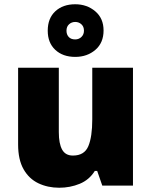

<svg xmlns="http://www.w3.org/2000/svg" viewBox="-20 -871 710 901"><path d="M604 -553V0H460L436 -69H425Q399 -27 354 -8.5Q309 10 258 10Q204 10 160 -11Q116 -32 90.5 -77Q65 -122 65 -193V-553H256V-251Q256 -197 271.5 -169Q287 -141 322 -141Q376 -141 394.5 -185Q413 -229 413 -311V-553ZM333 -604Q275 -604 239.5 -637Q204 -670 204 -727Q204 -785 239.5 -818Q275 -851 333 -851Q388 -851 427 -818Q466 -785 466 -728Q466 -670 427.5 -637Q389 -604 333 -604ZM333 -686Q350 -686 362 -697.5Q374 -709 374 -727Q374 -746 362 -757Q350 -768 333 -768Q316 -768 304 -757Q292 -746 292 -727Q292 -709 302.5 -697.5Q313 -686 333 -686Z"/></svg>

Font: Noto Sans Bengali UI Black
Style: Regular
Weight: 900
Designer: Jelle Bosma - Monotype Design Team
Foundry: Monotype Imaging Inc.
Version: Version 2.003; ttfautohint (v1.8.4.7-5d5b)